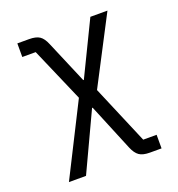

<svg xmlns="http://www.w3.org/2000/svg" viewBox="-130 -623 860 929"><g transform="rotate(-20 300.0 -158.0)"><path d="M122 -516Q158 -516 176.5 -503.5Q195 -491 208 -459L301 -240H304L438 -516H526L347 -172L475 130H544V200H484Q448 200 429.5 187Q411 174 398 143L298 -99H295L155 200H67L252 -167L131 -446H62V-516Z"/></g></svg>

Font: Lilex
Style: Regular
Weight: 400
Monospace: yes
Designer: Mike Abbink, Paul van der Laan, Pieter van Rosmalen, Mikhael Khrustik
Foundry: Mikhael Khrustik
Version: Version 2.510